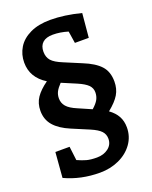

<svg xmlns="http://www.w3.org/2000/svg" viewBox="-163 -817 842 1066"><g transform="rotate(-20 258.5 -284.0)"><path d="M465 -24Q465 30 434.5 72.5Q404 115 352.5 138.5Q301 162 240 162Q127 162 33 118L45 -31H129L139 51Q168 64 191.5 70.5Q215 77 252 77Q292 77 319.5 56Q347 35 347 0Q347 -26 330 -44.5Q313 -63 271 -81L169 -124Q107 -150 76 -186Q45 -222 45 -273Q45 -318 67.5 -351Q90 -384 135 -416Q52 -467 52 -556Q52 -604 76 -643.5Q100 -683 149 -706.5Q198 -730 269 -730Q351 -730 449 -705L436 -563H354L343 -634Q297 -648 254 -648Q214 -648 193.5 -629.5Q173 -611 173 -576Q173 -544 191 -523.5Q209 -503 256 -484L356 -442Q423 -415 455 -380Q487 -345 487 -287Q487 -244 467.5 -211Q448 -178 402 -141Q434 -118 449.5 -89.5Q465 -61 465 -24ZM321 -183Q347 -206 357 -225Q367 -244 367 -267Q367 -292 349 -310Q331 -328 289 -346L204 -382Q183 -360 174 -342.5Q165 -325 165 -303Q165 -276 182.5 -255.5Q200 -235 243 -217Z"/></g></svg>

Font: Enriqueta SemiBold
Style: Regular
Weight: 600
Designer: Viviana Monsalve, Gustavo Ibarra
Foundry: 72Puntos
Version: Version 2.000